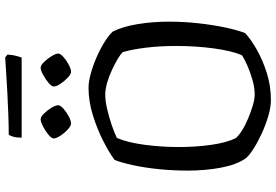

<svg xmlns="http://www.w3.org/2000/svg" viewBox="-186 -904 1089 758"><g transform="rotate(-90 359.0 -524.5)"><path d="M344 0Q316 0 281.5 -10Q247 -20 213 -35.5Q179 -51 152 -68Q125 -85 113 -100Q88 -136 76.5 -197.5Q65 -259 65 -328Q65 -385 70.5 -440.5Q76 -496 86 -542.5Q96 -589 107 -617Q135 -638 182 -662Q229 -686 284 -703Q339 -720 392 -720Q416 -720 448.5 -711Q481 -702 514 -687.5Q547 -673 574 -656Q601 -639 614 -624Q634 -584 643.5 -525Q653 -466 653 -402Q653 -342 646.5 -285Q640 -228 630 -180.5Q620 -133 608 -102Q585 -80 544 -56.5Q503 -33 451.5 -16.5Q400 0 344 0ZM366 -64Q393 -64 424 -73Q455 -82 482 -94Q509 -106 521 -115Q538 -156 547.5 -226Q557 -296 557 -374Q557 -437 550.5 -491.5Q544 -546 533 -584Q527 -592 508 -603.5Q489 -615 463.5 -627Q438 -639 412 -646.5Q386 -654 365 -654Q340 -654 308 -646.5Q276 -639 245 -628.5Q214 -618 194 -608Q176 -567 167 -499.5Q158 -432 158 -363Q158 -298 166.5 -237Q175 -176 193 -139Q203 -127 223.5 -114Q244 -101 270.5 -90Q297 -79 322 -71.5Q347 -64 366 -64ZM455 -789Q446 -789 432 -802Q418 -815 407.5 -831Q397 -847 397 -857Q397 -866 411.5 -878Q426 -890 443.5 -899.5Q461 -909 471 -909Q481 -909 494 -895.5Q507 -882 517 -865.5Q527 -849 527 -840Q527 -831 513.5 -819Q500 -807 483 -798Q466 -789 455 -789ZM250 -789Q242 -789 228 -801.5Q214 -814 203 -830.5Q192 -847 192 -857Q192 -866 207 -878.5Q222 -891 240 -900Q258 -909 268 -909Q277 -909 290 -896Q303 -883 313 -866.5Q323 -850 323 -840Q323 -831 309.5 -819Q296 -807 279 -798Q262 -789 250 -789ZM195 -984Q195 -1004 199 -1017.5Q203 -1031 207 -1035Q238 -1035 282.5 -1036.5Q327 -1038 373 -1040.5Q419 -1043 457 -1045.5Q495 -1048 512 -1049L523 -1040Q522 -1021 518 -1006Q514 -991 511 -984Z"/></g></svg>

Font: Texturina Light
Style: Regular
Weight: 300
Designer: Guillermo Torres Carreño
Foundry: Omnibus-Type
Version: Version 1.002; ttfautohint (v1.8.3)